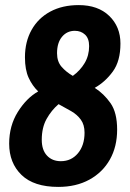

<svg xmlns="http://www.w3.org/2000/svg" viewBox="-20 -727 510 754"><path d="M209 7Q113 7 64.5 -40Q16 -87 16 -163Q16 -233 50 -287.5Q84 -342 130 -368Q107 -390 92.5 -421.5Q78 -453 78 -502Q78 -563 104 -609.5Q130 -656 177.5 -681.5Q225 -707 289 -707Q365 -707 409 -664.5Q453 -622 453 -556Q453 -487 423 -446Q393 -405 352 -382Q388 -359 414 -322Q440 -285 440 -218Q440 -151 411.5 -100.5Q383 -50 331 -21.5Q279 7 209 7ZM204 -518Q204 -485 222 -464.5Q240 -444 266 -429Q295 -450 312.5 -479.5Q330 -509 330 -546Q330 -576 314 -591Q298 -606 274 -606Q243 -606 223.5 -582.5Q204 -559 204 -518ZM144 -178Q144 -138 164.5 -116Q185 -94 219 -94Q260 -94 286 -125Q312 -156 312 -206Q312 -237 297.5 -257Q283 -277 259.5 -290.5Q236 -304 210 -318Q182 -294 163 -260Q144 -226 144 -178Z"/></svg>

Font: Asap Condensed Condensed SemiBold
Style: Italic
Weight: 600
Width: 3
Italic angle: -6°
Designer: Pablo Cosgaya
Foundry: Omnibus-Type
Version: Version 3.001; ttfautohint (v1.8.4.7-5d5b)